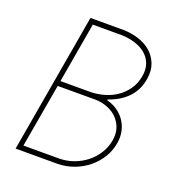

<svg xmlns="http://www.w3.org/2000/svg" viewBox="-130 -816 846 920"><g transform="rotate(20 293.5 -355.5)"><path d="M51.8 0 174.8 -710.9H344.2Q384.3 -710 421.1 -698.2Q458 -686.5 484.4 -663.6Q510.7 -640.6 523.9 -606.9Q537.1 -573.2 529.8 -528.8Q524.9 -498 512.5 -473.4Q500 -448.7 481 -429.2Q461.9 -409.7 437.7 -395.5Q413.6 -381.3 385.3 -371.6V-367.7Q415 -359.9 438.5 -343.8Q461.9 -327.6 477.5 -304.9Q493.2 -282.2 499.5 -254.4Q505.9 -226.6 501.5 -195.8Q495.1 -152.8 473.6 -117.4Q452.1 -82 420.4 -56.2Q388.7 -30.3 349.4 -15.6Q310.1 -1 267.6 0ZM138.7 -351.1 82 -26.4H267.6Q304.2 -27.3 338.9 -40Q373.5 -52.7 401.4 -74.7Q429.2 -96.7 448.7 -127.2Q468.3 -157.7 475.1 -194.8Q481.4 -229.5 472.2 -257.8Q462.9 -286.1 442.9 -306.6Q422.9 -327.1 394.3 -338.6Q365.7 -350.1 333 -351.1ZM143.1 -377.4H295.9Q331.5 -377.9 366 -387.9Q400.4 -397.9 428.5 -417.2Q456.5 -436.5 476.3 -464.8Q496.1 -493.2 503.4 -530.8Q510.7 -569.3 499.8 -598.1Q488.8 -627 465.6 -645.8Q442.4 -664.6 410.6 -674.1Q378.9 -683.6 344.7 -684.6H196.3Z"/></g></svg>

Font: Roboto Mono Thin
Style: Italic
Weight: 250
Designer: Google
Version: Version 2.000985; 2015; ttfautohint (v1.3)